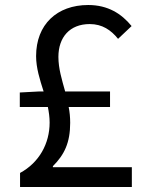

<svg xmlns="http://www.w3.org/2000/svg" viewBox="-20 -746 595 766"><path d="M60 0H506V-79H191V-83C237 -129 260 -177 260 -256C260 -278 258 -299 254 -319H419V-381H240C227 -428 213 -472 213 -519C213 -597 258 -650 338 -650C388 -650 423 -626 451 -591L505 -642C465 -691 411 -726 332 -726C207 -726 124 -648 124 -522C124 -475 139 -428 154 -381H134L59 -377V-319H171C175 -299 178 -278 178 -257C178 -173 136 -97 60 -56Z"/></svg>

Font: Source Han Sans HK
Style: Regular
Weight: 400
Designer: Ryoko NISHIZUKA 西塚涼子 (kana, bopomofo & ideographs); Paul D. Hunt (Latin, Greek & Cyrillic); Sandoll Communications 산돌커뮤니
Foundry: Adobe
Version: Version 2.000;hotconv 1.0.107;makeotfexe 2.5.65593